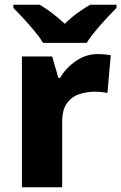

<svg xmlns="http://www.w3.org/2000/svg" viewBox="-20 -879 509 806"><path d="M391 -652Q404 -652 420 -650.5Q436 -649 445 -647L431 -489Q422 -491 408 -492.5Q394 -494 377 -494Q345 -494 313.5 -484Q282 -474 261.5 -446.5Q241 -419 241 -368V-93H72V-642H199L225 -552H232Q256 -593 298 -622.5Q340 -652 391 -652ZM161 -699Q147 -722 124.5 -749Q102 -776 78.5 -801.5Q55 -827 36 -846V-859H147Q174 -843 199.5 -823.5Q225 -804 252 -779Q277 -804 304.5 -824Q332 -844 358 -859H469V-846Q451 -828 427.5 -802.5Q404 -777 381 -749.5Q358 -722 344 -699Z"/></svg>

Font: Noto Sans Telugu UI ExtraBold
Style: Regular
Weight: 800
Designer: Jelle Bosma - Monotype Design Team
Foundry: Monotype Imaging Inc.
Version: Version 2.005; ttfautohint (v1.8.4.7-5d5b)